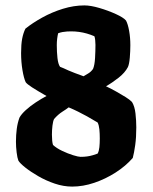

<svg xmlns="http://www.w3.org/2000/svg" viewBox="-20 -690 564 710"><path d="M247 0Q215 0 182.5 -11Q150 -22 121.5 -38.5Q93 -55 73.5 -70.5Q54 -86 48 -96Q44 -106 41.5 -126.5Q39 -147 39 -166Q39 -191 42 -213.5Q45 -236 52 -255Q59 -268 75.5 -283Q92 -298 112.5 -311.5Q133 -325 152 -335Q117 -355 98.5 -367Q80 -379 75 -386Q68 -401 63 -431Q58 -461 58 -494Q58 -526 62 -547Q66 -568 74 -584Q100 -605 136 -625Q172 -645 212.5 -657.5Q253 -670 292 -670Q315 -670 347.5 -660.5Q380 -651 408.5 -638Q437 -625 446 -614Q453 -601 457.5 -576Q462 -551 462 -523Q462 -501 460 -477Q458 -453 453 -442Q442 -421 418.5 -402.5Q395 -384 372 -371Q393 -361 411.5 -350.5Q430 -340 444.5 -331Q459 -322 468 -313Q478 -297 481 -270.5Q484 -244 484 -219Q484 -182 480 -153.5Q476 -125 471 -106Q445 -76 407.5 -52Q370 -28 328.5 -14Q287 0 247 0ZM278 -110Q291 -110 302 -111.5Q313 -113 323 -116Q333 -119 341 -122Q346 -131 347.5 -145.5Q349 -160 349 -178Q349 -196 347.5 -211.5Q346 -227 341 -237Q318 -251 301.5 -260Q285 -269 269 -277Q253 -285 234 -293Q225 -286 210 -276.5Q195 -267 180 -250Q176 -242 174 -225.5Q172 -209 172 -192Q172 -180 173 -170Q174 -160 176 -154Q189 -142 210 -132Q231 -122 250.5 -116Q270 -110 278 -110ZM289 -408Q297 -413 306.5 -418.5Q316 -424 324 -435Q330 -449 331.5 -475.5Q333 -502 333 -524Q333 -533 332 -542Q331 -551 329 -556Q315 -562 301 -566Q287 -570 272.5 -572Q258 -574 243 -574Q236 -574 227.5 -573.5Q219 -573 211 -571.5Q203 -570 195 -567Q193 -559 191.5 -547.5Q190 -536 190 -523Q190 -498 192.5 -475.5Q195 -453 202 -443Q208 -441 215.5 -437.5Q223 -434 233 -429.5Q243 -425 256.5 -420Q270 -415 289 -408Z"/></svg>

Font: Texturina 12pt ExtraBold
Style: Regular
Weight: 800
Designer: Guillermo Torres Carreño
Foundry: Omnibus-Type
Version: Version 1.002